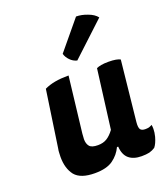

<svg xmlns="http://www.w3.org/2000/svg" viewBox="-145 -880 864 1000"><g transform="rotate(-20 286.5 -380.5)"><path d="M252.9 -505.9Q208 -505.9 176.8 -500Q144.5 -494.1 118.2 -481.4Q102.5 -377 72.3 -168.9Q69.3 -154.3 69.3 -143.6Q68.4 -131.8 68.4 -121.1Q68.4 -57.6 98.6 -18.6Q129.9 19.5 209 19.5Q274.4 19.5 309.6 -5.9Q344.7 -31.2 362.3 -69.3Q364.3 -69.3 369.1 -69.3Q372.1 -23.4 397.5 -2Q422.9 19.5 467.8 19.5Q493.2 19.5 510.7 15.6Q528.3 10.7 543 1Q557.6 -16.6 567.4 -51.8Q573.2 -74.2 573.2 -93.8Q573.2 -105.5 571.3 -116.2Q562.5 -111.3 553.7 -108.4Q544.9 -106.4 533.2 -106.4Q514.6 -106.4 506.8 -116.2Q499 -127 502 -157.2Q513.7 -268.6 537.1 -491.2Q528.3 -496.1 512.7 -499Q496.1 -502 471.7 -502Q448.2 -502 431.6 -499Q416 -496.1 405.3 -491.2Q390.6 -381.8 363.3 -164.1Q343.8 -137.7 323.2 -125Q302.7 -112.3 273.4 -112.3Q238.3 -112.3 226.6 -127Q214.8 -141.6 214.8 -166Q214.8 -172.9 215.8 -180.7Q215.8 -189.5 216.8 -196.3Q228.5 -299.8 252.9 -505.9ZM506.8 -735.4Q490.2 -756.8 457 -768.6Q424.8 -781.2 394.5 -781.2Q350.6 -727.5 262.7 -622.1Q268.6 -601.6 284.2 -585.9Q299.8 -569.3 322.3 -563.5Q383.8 -620.1 506.8 -735.4Z"/></g></svg>

Font: cl
Style: Bold Italic
Weight: 400
Designer: Mitja Miklavcic
Version: Version 7.504; 2011; Build 1022